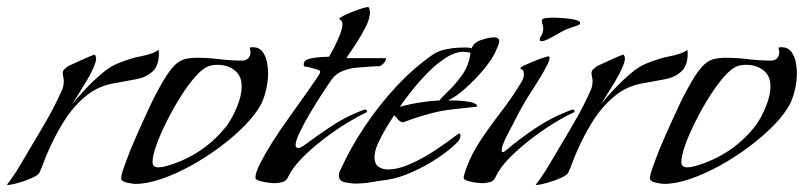

<svg xmlns="http://www.w3.org/2000/svg" viewBox="-29 -518 2282 545"><path d="M-7 7Q-7 7 -8 7Q-9 7 -9 6Q11 -20 27.5 -48Q44 -76 60 -103Q83 -141 105 -179.5Q127 -218 145 -258Q152 -271 152 -288Q152 -294 150.5 -300Q149 -306 149 -311Q149 -317 154.5 -322Q160 -327 164 -330Q166 -331 177 -336Q188 -341 202 -347.5Q216 -354 227 -358.5Q238 -363 239 -363Q241 -363 242.5 -358.5Q244 -354 244 -353Q244 -343 236 -325Q228 -307 216 -287Q204 -267 193 -249.5Q182 -232 176 -222Q190 -240 212 -263.5Q234 -287 258.5 -308Q283 -329 303 -337Q324 -346 345 -352Q354 -355 370 -358Q386 -361 400.5 -366Q415 -371 421 -377L422 -370Q423 -333 405 -316Q387 -299 359.5 -293.5Q332 -288 303 -283Q252 -276 215.5 -246Q179 -216 153 -174.5Q127 -133 108 -89Q101 -74 95.5 -58.5Q90 -43 83 -28Q80 -21 61 -12.5Q42 -4 21.5 1.5Q1 7 -7 7Z M355 4Q348 4 331.5 0.5Q315 -3 315 -12Q315 -21 322 -41Q329 -61 333 -71Q341 -93 357.5 -130.5Q374 -168 393.5 -210Q413 -252 433 -286Q453 -320 468 -334Q482 -347 497 -350.5Q512 -354 530 -354Q562 -354 594 -350Q626 -346 659 -346Q669 -346 675.5 -352.5Q682 -359 682 -369Q682 -372 681 -375.5Q680 -379 680 -382Q680 -384 688 -384Q706 -384 715.5 -372Q725 -360 728.5 -343Q732 -326 732 -310Q732 -289 727 -266Q722 -243 713 -224Q698 -195 667.5 -163.5Q637 -132 597 -102Q557 -72 513.5 -48Q470 -24 429 -10Q388 4 355 4ZM421 -43Q431 -43 441 -46Q451 -49 461 -52Q556 -85 616 -163Q631 -184 644 -215.5Q657 -247 657 -273Q657 -303 637 -318.5Q617 -334 588 -334Q574 -334 563 -330Q546 -324 525 -300Q504 -276 483 -242.5Q462 -209 444 -173Q426 -137 415 -106.5Q404 -76 404 -58Q404 -43 421 -43Z M749 2Q746 2 733 0.5Q720 -1 708 -4.5Q696 -8 696 -13Q696 -28 709.5 -54.5Q723 -81 743.5 -113.5Q764 -146 788 -179.5Q812 -213 832.5 -242Q853 -271 866.5 -290.5Q880 -310 880 -314Q880 -318 870.5 -321Q861 -324 850.5 -326.5Q840 -329 836 -329Q833 -331 833 -335Q833 -347 848.5 -351Q864 -355 881.5 -356Q899 -357 905 -357Q911 -367 920 -384.5Q929 -402 936 -420Q943 -438 943 -448Q943 -457 938.5 -460.5Q934 -464 934 -465Q934 -467 944.5 -472.5Q955 -478 970 -484Q985 -490 998 -494Q1011 -498 1015 -498Q1019 -498 1020 -491.5Q1021 -485 1021 -483Q1021 -465 1008.5 -440.5Q996 -416 980.5 -392.5Q965 -369 954 -353H1064Q1067 -353 1067 -351Q1067 -346 1059.5 -338Q1052 -330 1047 -330Q1031 -330 1016 -328.5Q1001 -327 985 -326Q966 -325 945 -317Q924 -309 913 -293Q905 -282 888 -256Q871 -230 853 -200Q835 -170 822.5 -144Q810 -118 810 -107Q810 -98 817 -98Q823 -98 830.5 -103Q838 -108 842 -111Q877 -137 913.5 -161Q950 -185 990 -201Q992 -202 999 -204.5Q1006 -207 1007 -207Q1013 -207 1013 -200Q989 -189 955.5 -168.5Q922 -148 887.5 -121.5Q853 -95 826.5 -67.5Q800 -40 789 -16Q784 -4 772 -1Q760 2 749 2Z M979 3Q968 3 950.5 -0.5Q933 -4 933 -20Q933 -29 938 -37Q965 -97 1006 -158.5Q1047 -220 1097 -273.5Q1147 -327 1201 -364Q1218 -375 1241.5 -379Q1265 -383 1284 -383Q1291 -383 1297.5 -383Q1304 -383 1310 -381Q1315 -397 1337 -404.5Q1359 -412 1373 -412Q1388 -412 1388 -401Q1388 -394 1384 -386Q1380 -378 1378 -372Q1368 -350 1344.5 -321.5Q1321 -293 1293 -268Q1265 -243 1243 -233Q1250 -233 1268.5 -232.5Q1287 -232 1305 -228.5Q1323 -225 1326 -217Q1325 -215 1322 -215Q1290 -211 1259.5 -208Q1229 -205 1197 -197Q1183 -193 1169 -189Q1155 -185 1141 -180L1116 -171Q1108 -171 1101.5 -178Q1095 -185 1090 -191Q1080 -176 1067 -154.5Q1054 -133 1044 -111Q1034 -89 1034 -71Q1034 -53 1045 -45Q1056 -37 1072 -37Q1102 -37 1139 -54Q1176 -71 1211 -94.5Q1246 -118 1269 -136Q1272 -139 1274 -139Q1278 -139 1278 -132Q1278 -125 1271 -116Q1250 -94 1215 -70.5Q1180 -47 1142 -30Q1104 -13 1072 -8Q1049 -5 1026 -1Q1003 3 979 3ZM1106 -215Q1161 -230 1219 -233Q1222 -238 1227.5 -243.5Q1233 -249 1237 -253Q1262 -276 1282 -304Q1302 -332 1306 -365L1307 -367Q1307 -369 1298 -370Q1289 -371 1287 -371Q1263 -371 1236.5 -354Q1210 -337 1185 -311.5Q1160 -286 1139.5 -260Q1119 -234 1106 -215Z M1509 -401Q1503 -401 1503 -405Q1503 -410 1508 -418Q1513 -426 1513 -437Q1513 -443 1511 -448.5Q1509 -454 1509 -459Q1509 -466 1522.5 -467Q1536 -468 1540 -468Q1546 -468 1565 -467Q1584 -466 1601 -462.5Q1618 -459 1618 -452Q1618 -450 1615.5 -448.5Q1613 -447 1611 -446Q1600 -442 1590 -439Q1580 -436 1569 -430Q1563 -427 1551 -420Q1539 -413 1527 -407Q1515 -401 1509 -401ZM1339 2Q1335 2 1322.5 0.5Q1310 -1 1298.5 -4.5Q1287 -8 1287 -13Q1287 -16 1289.5 -24.5Q1292 -33 1293 -36Q1308 -79 1335 -119.5Q1362 -160 1392.5 -199.5Q1423 -239 1446 -277Q1451 -284 1454.5 -291.5Q1458 -299 1458 -307Q1458 -318 1453 -320.5Q1448 -323 1448 -325Q1448 -327 1458.5 -332Q1469 -337 1483.5 -343Q1498 -349 1511 -353.5Q1524 -358 1528 -358Q1531 -358 1531 -354Q1531 -347 1524 -333Q1517 -319 1507 -302.5Q1497 -286 1488.5 -272.5Q1480 -259 1476 -253Q1456 -222 1439 -189Q1422 -156 1405 -123Q1402 -116 1398.5 -107.5Q1395 -99 1395 -92Q1395 -86 1398 -86Q1400 -86 1403 -88Q1406 -90 1407 -91Q1442 -121 1487 -151.5Q1532 -182 1575 -199Q1577 -200 1586 -203.5Q1595 -207 1596 -207Q1602 -207 1602 -200Q1577 -189 1543.5 -168.5Q1510 -148 1476.5 -122Q1443 -96 1416 -68.5Q1389 -41 1378 -16Q1373 -4 1361.5 -1Q1350 2 1339 2Z M1494 7Q1494 7 1493 7Q1492 7 1492 6Q1512 -20 1528.5 -48Q1545 -76 1561 -103Q1584 -141 1606 -179.5Q1628 -218 1646 -258Q1653 -271 1653 -288Q1653 -294 1651.5 -300Q1650 -306 1650 -311Q1650 -317 1655.5 -322Q1661 -327 1665 -330Q1667 -331 1678 -336Q1689 -341 1703 -347.5Q1717 -354 1728 -358.5Q1739 -363 1740 -363Q1742 -363 1743.5 -358.5Q1745 -354 1745 -353Q1745 -343 1737 -325Q1729 -307 1717 -287Q1705 -267 1694 -249.5Q1683 -232 1677 -222Q1691 -240 1713 -263.5Q1735 -287 1759.5 -308Q1784 -329 1804 -337Q1825 -346 1846 -352Q1855 -355 1871 -358Q1887 -361 1901.5 -366Q1916 -371 1922 -377L1923 -370Q1924 -333 1906 -316Q1888 -299 1860.5 -293.5Q1833 -288 1804 -283Q1753 -276 1716.5 -246Q1680 -216 1654 -174.5Q1628 -133 1609 -89Q1602 -74 1596.5 -58.5Q1591 -43 1584 -28Q1581 -21 1562 -12.5Q1543 -4 1522.5 1.5Q1502 7 1494 7Z M1856 4Q1849 4 1832.5 0.5Q1816 -3 1816 -12Q1816 -21 1823 -41Q1830 -61 1834 -71Q1842 -93 1858.5 -130.5Q1875 -168 1894.5 -210Q1914 -252 1934 -286Q1954 -320 1969 -334Q1983 -347 1998 -350.5Q2013 -354 2031 -354Q2063 -354 2095 -350Q2127 -346 2160 -346Q2170 -346 2176.5 -352.5Q2183 -359 2183 -369Q2183 -372 2182 -375.5Q2181 -379 2181 -382Q2181 -384 2189 -384Q2207 -384 2216.5 -372Q2226 -360 2229.5 -343Q2233 -326 2233 -310Q2233 -289 2228 -266Q2223 -243 2214 -224Q2199 -195 2168.5 -163.5Q2138 -132 2098 -102Q2058 -72 2014.5 -48Q1971 -24 1930 -10Q1889 4 1856 4ZM1922 -43Q1932 -43 1942 -46Q1952 -49 1962 -52Q2057 -85 2117 -163Q2132 -184 2145 -215.5Q2158 -247 2158 -273Q2158 -303 2138 -318.5Q2118 -334 2089 -334Q2075 -334 2064 -330Q2047 -324 2026 -300Q2005 -276 1984 -242.5Q1963 -209 1945 -173Q1927 -137 1916 -106.5Q1905 -76 1905 -58Q1905 -43 1922 -43Z"/></svg>

Font: My Soul
Style: Regular
Weight: 400
Designer: Robert E. Leuschke
Foundry: Robert E. Leuschke
Version: Version 1.010; ttfautohint (v1.8.4.7-5d5b)